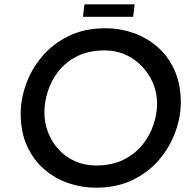

<svg xmlns="http://www.w3.org/2000/svg" viewBox="-20 -864 897 891"><path d="M424 7Q359 7 296.5 -14.5Q234 -36 184.5 -79Q135 -122 105.5 -186.5Q76 -251 76 -337Q76 -403 100.5 -472.5Q125 -542 174.5 -601Q224 -660 298 -696.5Q372 -733 470 -733Q536 -733 598 -711.5Q660 -690 710 -647Q760 -604 789.5 -539Q819 -474 819 -388Q819 -322 794 -252.5Q769 -183 720 -124.5Q671 -66 597 -29.5Q523 7 424 7ZM426 -96Q499 -96 552.5 -122.5Q606 -149 640.5 -191.5Q675 -234 692 -284.5Q709 -335 709 -383Q709 -433 690.5 -477Q672 -521 639.5 -555.5Q607 -590 563 -610Q519 -630 466 -630Q392 -630 339 -603.5Q286 -577 252 -534Q218 -491 202 -440.5Q186 -390 186 -343Q186 -293 203.5 -248.5Q221 -204 253 -169.5Q285 -135 329 -115.5Q373 -96 426 -96ZM372 -844H605L598 -786H365Z"/></svg>

Font: Josefin Sans Thin Medium
Style: Italic
Weight: 500
Italic angle: -7°
Version: Version 2.000